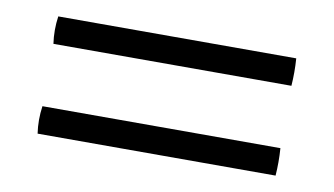

<svg xmlns="http://www.w3.org/2000/svg" viewBox="-39 -428 659 379"><g transform="rotate(10 290.5 -238.5)"><path d="M52 -356H529Q531 -328 529 -301H52Q48 -328 52 -356ZM52 -176H529Q531 -148 529 -121H52Q48 -148 52 -176Z"/></g></svg>

Font: Tiro Tamil
Style: Regular
Weight: 400
Designer: Tamil: Fernando Mello & Fiona Ross. Latin: John Hudson.
Foundry: Tiro Typeworks Ltd.
Version: Version 1.52